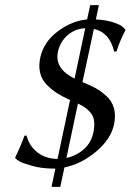

<svg xmlns="http://www.w3.org/2000/svg" viewBox="-20 -647 509 748"><path d="M204.1 -27.8 252.9 -257.3Q223.6 -270.5 202.9 -283.7Q182.1 -296.9 162.6 -316.4Q143.1 -335.9 136.5 -362.5Q129.9 -389.2 136.7 -421.9Q149.9 -483.4 204.8 -524.7Q259.8 -565.9 319.3 -571.3L331.5 -627H365.2L353.5 -571.3Q393.6 -569.3 421.9 -559.8Q450.2 -550.3 459 -541.5L467.3 -533.2L468.8 -529.8Q446.3 -486.8 434.1 -446.8L424.8 -445.8Q407.2 -521 345.7 -534.2L301.3 -327.1Q331.1 -315.4 352.3 -303.7Q373.5 -292 395 -272.5Q416.5 -252.9 424.1 -225.1Q431.6 -197.3 424.3 -162.1Q412.1 -105.5 355.2 -57.1Q298.3 -8.8 231 5.4L214.8 81.1H180.7L195.8 9.8Q193.4 9.8 189 9.8Q142.1 9.8 103.8 -1.2Q65.4 -12.2 55.2 -18.8Q44.9 -25.4 40.5 -29.8L39.1 -33.2Q63.5 -84 75.2 -118.2L83.5 -119.1Q93.8 -78.1 126 -53.2Q158.2 -28.3 204.1 -27.8ZM270.5 -340.8 312 -537.1Q272 -535.2 242.9 -509.5Q213.9 -483.9 205.6 -444.8Q191.9 -379.9 270.5 -340.8ZM283.7 -243.7 238.8 -31.7Q277.3 -40 306.2 -65.2Q335 -90.3 343.8 -130.9Q353.5 -177.2 337.2 -201.9Q320.8 -226.6 283.7 -243.7Z"/></svg>

Font: Linux Biolinum
Style: Italic
Weight: 400
Italic angle: -12°
Designer: Philipp H. Poll
Foundry: Philipp H. Poll
Version: Version 1.1.3 ; ttfautohint (v0.9)